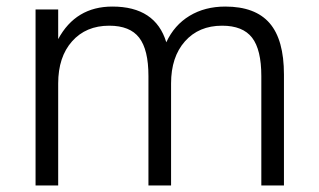

<svg xmlns="http://www.w3.org/2000/svg" viewBox="-20 -568 978 588"><path d="M88.9 0V-539.1H158.2V-448.2Q211.9 -547.9 324.2 -547.9Q456.1 -547.9 489.3 -438.5Q513.7 -491.2 560.5 -519.5Q607.4 -547.9 669.9 -547.9Q761.7 -547.9 805.7 -497.1Q849.6 -446.3 849.6 -339.8V0H780.3V-335Q780.3 -416 752 -452.6Q723.6 -489.3 660.2 -489.3Q588.9 -489.3 546.4 -441.4Q503.9 -393.6 503.9 -312.5V0H434.6V-335Q434.6 -416 406.2 -452.6Q377.9 -489.3 314.5 -489.3Q243.2 -489.3 200.7 -441.4Q158.2 -393.6 158.2 -312.5V0Z"/></svg>

Font: Min Sans Light
Style: Regular
Weight: 300
Designer: Jinseong-Kim, NotoSansCJK, Nunito
Foundry: Jinseong-Kim
Version: Version 1.400;Glyphs 3.1.2 (3151)